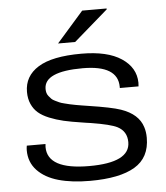

<svg xmlns="http://www.w3.org/2000/svg" viewBox="-53 -770 716 829"><g transform="rotate(-5 305.5 -355.5)"><path d="M217.8 -590.8 334 -723.1H439.9V-719.2L292 -590.8ZM304.2 12.2Q225.1 12.2 167.5 -4.2Q109.9 -20.5 76.4 -55.9Q43 -91.3 43 -143.1Q43 -151.4 44.9 -163.1H126Q126 -161.6 125.5 -156.7Q125 -151.9 125 -149.9Q125 -51.8 306.2 -51.8Q482.9 -51.8 482.9 -140.1Q482.9 -187 442.4 -208Q413.6 -222.7 329.1 -236.3Q322.3 -237.3 308.1 -239.3Q296.4 -241.2 290 -242.2Q244.6 -249 212.6 -256.3Q180.7 -263.7 151.4 -275.6Q122.1 -287.6 104.2 -303Q86.4 -318.4 76.2 -341.3Q65.9 -364.3 65.9 -394Q65.9 -462.4 126.5 -500.2Q187 -538.1 314 -538.1Q426.8 -538.1 487.3 -497.8Q547.9 -457.5 548.8 -392.1Q548.8 -383.8 547.9 -376H466.8V-380.9Q466.8 -475.1 314 -475.1Q147 -475.1 147 -399.9Q147 -390.6 149.2 -382.8Q151.4 -375 157 -368.2Q162.6 -361.3 167.7 -356Q172.9 -350.6 183.3 -345.7Q193.8 -340.8 200.9 -337.4Q208 -334 222.4 -330.6Q236.8 -327.1 245.1 -325Q253.4 -322.8 270.8 -319.8Q288.1 -316.9 296.6 -315.4Q305.2 -314 324.2 -311Q424.3 -295.9 463.9 -282.2Q539.1 -256.3 557.1 -198.7Q564 -177.7 564 -151.9Q564 -65.9 498.5 -26.9Q433.1 12.2 304.2 12.2Z"/></g></svg>

Font: Archivo Expanded Light
Style: Regular
Weight: 300
Width: 7
Designer: Hector Gatti
Foundry: Omnibus-Type
Version: Version 2.001